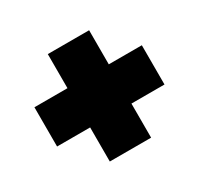

<svg xmlns="http://www.w3.org/2000/svg" viewBox="-117 -722 834 805"><g transform="rotate(-30 300.0 -320.0)"><path d="M40 -225V-415H560V-225ZM400 -60H200V-580H400Z"/></g></svg>

Font: Tektur SemiCondensed Black
Style: Regular
Weight: 900
Width: 4
Designer: Adam Jagosz
Foundry: Adam Jagosz
Version: Version 1.005;gftools[0.9.30]